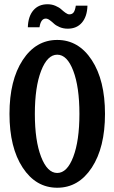

<svg xmlns="http://www.w3.org/2000/svg" viewBox="-20 -879 542 909"><path d="M300.8 -743.2Q279.8 -743.2 262.2 -750.7Q244.6 -758.3 235.4 -767.1Q226.1 -775.9 215.8 -783.4Q205.6 -791 196.8 -791Q173.3 -791 167 -750H111.8Q113.3 -801.3 137.9 -830.1Q162.6 -858.9 205.1 -858.9Q225.6 -858.9 242.9 -851.3Q260.3 -843.8 269.8 -835Q279.3 -826.2 289.8 -818.6Q300.3 -811 308.1 -811Q321.3 -811 328.4 -820.1Q335.4 -829.1 338.9 -852.1H394Q392.6 -800.8 367.9 -772Q343.3 -743.2 300.8 -743.2ZM414.6 -85.4Q352.1 9.8 251 9.8Q149.9 9.8 87.4 -85.4Q24.9 -180.7 24.9 -339.8Q24.9 -499 87.4 -594.5Q149.9 -689.9 251 -689.9Q352.1 -689.9 414.6 -594.5Q477.1 -499 477.1 -339.8Q477.1 -180.7 414.6 -85.4ZM356 -339.8Q356 -467.3 326.9 -543.7Q297.9 -620.1 251 -620.1Q204.1 -620.1 174.6 -543.5Q145 -466.8 145 -339.8Q145 -212.9 174.6 -136.5Q204.1 -60.1 251 -60.1Q297.9 -60.1 326.9 -136.5Q356 -212.9 356 -339.8Z"/></svg>

Font: Margherita Bold
Style: Regular
Weight: 700
Designer: James Puckett
Foundry: Dunwich Type Founders
Version: Version 1.008;hotconv 1.0.109;makeotfexe 2.5.65596